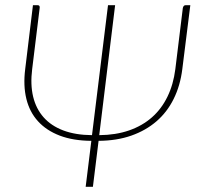

<svg xmlns="http://www.w3.org/2000/svg" viewBox="-20 -723 764 743"><path d="M716.5 -703 685.5 -455.5Q677.5 -391.5 652.2 -340.5Q627 -289.5 585.8 -253.8Q544.5 -218 488.2 -198.2Q432 -178.5 361.5 -178L339.5 0H311.5L333.5 -178Q263 -178.5 211.2 -198.2Q159.5 -218 127 -253.8Q94.5 -289.5 82 -340.5Q69.5 -391.5 77.5 -455.5L107.5 -703H125Q130.5 -703 132.5 -699.8Q134.5 -696.5 133.5 -692L104.5 -455.5Q97 -396 108.2 -349Q119.5 -302 148.8 -269Q178 -236 225 -218.2Q272 -200.5 336 -200L398 -703H425.5L364 -200Q428 -200.5 479.2 -218.2Q530.5 -236 567.8 -268.8Q605 -301.5 628 -348.8Q651 -396 658.5 -455.5L687.5 -692Q688.5 -696.5 691 -699.8Q693.5 -703 699 -703Z"/></svg>

Font: Lato ExtraLight
Style: Italic
Weight: 275
Italic angle: -7°
Designer: Lukasz Dziedzic with Adam Twardoch and Botio Nikoltchev
Foundry: tyPoland Lukasz Dziedzic
Version: Version 2.015; 2015-08-06; http://www.latofonts.com/